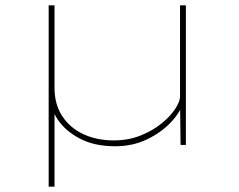

<svg xmlns="http://www.w3.org/2000/svg" viewBox="-20 -545 899 722"><path d="M163 157V-525H185V-214Q185 -153 214 -108.5Q243 -64 293.5 -40.5Q344 -17 408 -17Q462 -17 507.5 -35Q553 -53 586.5 -80Q620 -107 638.5 -135Q657 -163 657 -182V-525H679V0H659L657 -161L671 -165Q660 -125 623.5 -86Q587 -47 533 -21Q479 5 413 5Q335 5 280 -24Q225 -53 196.5 -96.5Q168 -140 168 -182L185 -158V157Z"/></svg>

Font: Lexend Zetta Thin
Style: Regular
Weight: 250
Version: Version 1.007